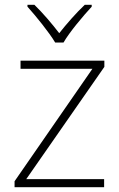

<svg xmlns="http://www.w3.org/2000/svg" viewBox="-20 -784 499 804"><path d="M211 -606H246C270 -648 327 -716 364 -756V-764H335C298 -729 258 -683 228 -645C199 -683 160 -729 124 -764H95V-756C131 -716 186 -648 211 -606ZM416 0V-34H90L417 -504V-530H66V-496H367L41 -25V0Z"/></svg>

Font: Noto Sans Myanmar ExtraLight
Style: Regular
Weight: 200
Designer: Monotype Design Team
Foundry: Monotype Imaging Inc.
Version: Version 2.107